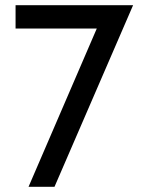

<svg xmlns="http://www.w3.org/2000/svg" viewBox="-20 -720 543 740"><path d="M493 -700 190 0H90L353 -610H40V-700Z"/></svg>

Font: Cabin
Style: Regular
Weight: 400
Designer: Pablo Impallari
Foundry: Pablo Impallari. http://www.impallari.com Igino Marini. http://www.ikern.com
Version: Version 2.200